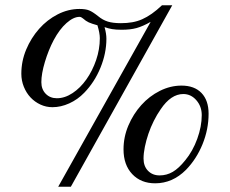

<svg xmlns="http://www.w3.org/2000/svg" viewBox="-20 -696 873 729"><path d="M669 -371Q718 -371 745 -343Q772 -315 772 -264Q772 -205 749 -148.5Q726 -92 686 -51Q635 0 569 0Q515 0 482 -35Q449 -70 449 -129Q449 -176 467.5 -219.5Q486 -263 516.5 -297Q547 -331 587 -351Q627 -371 669 -371ZM676 -339Q629 -339 590 -281Q576 -261 564 -237Q552 -213 543.5 -188Q535 -163 530 -138.5Q525 -114 525 -94Q525 -65 542 -47.5Q559 -30 586 -30Q613 -30 636 -43.5Q659 -57 683 -87Q712 -122 729 -169Q746 -216 746 -259Q746 -292 725.5 -315.5Q705 -339 676 -339ZM249 13H201L552 -613Q522 -596 498.5 -589.5Q475 -583 442 -583Q420 -583 405.5 -585.5Q391 -588 377 -593Q384 -568 384 -549Q384 -494 361.5 -439Q339 -384 300 -344Q275 -318 243 -303.5Q211 -289 179 -289Q155 -289 133.5 -299Q112 -309 96 -326Q80 -343 70.5 -366.5Q61 -390 61 -416Q61 -464 79.5 -508Q98 -552 128.5 -586.5Q159 -621 199 -641.5Q239 -662 282 -662Q305 -662 318.5 -656.5Q332 -651 352 -635Q370 -620 389.5 -614Q409 -608 439 -608Q462 -608 482 -611.5Q502 -615 520 -623Q538 -631 556.5 -644Q575 -657 595 -676H634ZM350 -600Q328 -606 317 -611Q306 -616 295 -626Q288 -632 282 -632Q259 -632 232.5 -608.5Q206 -585 184 -544Q164 -506 150.5 -461Q137 -416 137 -384Q137 -357 153.5 -340Q170 -323 196 -323Q226 -323 255.5 -342.5Q285 -362 308 -394.5Q331 -427 345 -468Q359 -509 359 -551Q359 -570 350 -600Z"/></svg>

Font: Klingon pIqaD vaHbo'
Style: Regular
Weight: 400
Width: 0
Designer: Mike Neff (qa'vaj)
Foundry: Mike Neff and Michael Everson
Version: Version 2.003